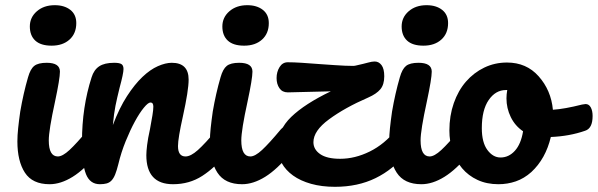

<svg xmlns="http://www.w3.org/2000/svg" viewBox="-20 -708 2304 740"><path d="M179 -532Q137 -532 116 -551.5Q95 -571 95 -606Q95 -641 122 -664.5Q149 -688 191 -688Q228 -688 251 -670Q274 -652 274 -619Q274 -579 248 -555.5Q222 -532 179 -532ZM171 2Q105 2 76 -42.5Q47 -87 47 -163Q47 -186 50 -214.5Q53 -243 58 -278Q70 -348 88 -410Q97 -442 112 -454Q127 -466 160 -466Q211 -466 211 -432Q211 -405 192 -316Q168 -206 168 -167Q168 -105 203 -105Q221 -105 248 -130Q275 -155 320 -209Q332 -223 347 -223Q360 -223 367.5 -211Q375 -199 375 -178Q375 -138 356 -116Q306 -55 260 -26.5Q214 2 171 2Z M365 2Q327 2 311.5 -36.5Q296 -75 296 -163Q296 -295 333 -410Q342 -439 362.5 -452.5Q383 -466 420 -466Q440 -466 448 -461Q456 -456 456 -442Q456 -425 441 -370Q436 -350 432 -332.5Q428 -315 425 -300Q422 -285 419.5 -266.5Q417 -248 415 -226Q440 -292 469.5 -337.5Q499 -383 529 -411.5Q559 -440 588.5 -453Q618 -466 642 -466Q707 -466 707 -401Q707 -360 685 -260Q666 -175 666 -145Q666 -105 695 -105Q715 -105 742.5 -129.5Q770 -154 816 -209Q828 -223 843 -223Q856 -223 863.5 -211Q871 -199 871 -178Q871 -138 852 -116Q809 -62 759.5 -30Q710 2 647 2Q544 2 544 -110Q544 -124 547 -149Q550 -174 558 -210Q564 -242 567.5 -263.5Q571 -285 571 -297Q571 -313 560 -313Q551 -313 534.5 -293Q518 -273 500 -240Q482 -207 464.5 -164Q447 -121 436 -75Q430 -51 424 -36Q418 -21 410 -12.5Q402 -4 391 -1Q380 2 365 2Z M921 -532Q879 -532 858 -551.5Q837 -571 837 -606Q837 -641 864 -664.5Q891 -688 933 -688Q970 -688 993 -670Q1016 -652 1016 -619Q1016 -579 990 -555.5Q964 -532 921 -532ZM913 2Q847 2 818 -42.5Q789 -87 789 -163Q789 -186 792 -214.5Q795 -243 800 -278Q812 -348 830 -410Q839 -442 854 -454Q869 -466 902 -466Q953 -466 953 -432Q953 -405 934 -316Q910 -206 910 -167Q910 -105 945 -105Q963 -105 990 -130Q1017 -155 1062 -209Q1074 -223 1089 -223Q1102 -223 1109.5 -211Q1117 -199 1117 -178Q1117 -138 1098 -116Q1048 -55 1002 -26.5Q956 2 913 2Z M1535 -223Q1548 -223 1555.5 -211Q1563 -199 1563 -178Q1563 -141 1544 -116Q1496 -55 1427.5 -21.5Q1359 12 1271 12Q1220 12 1179 0.5Q1138 -11 1109.5 -31.5Q1081 -52 1065.5 -80Q1050 -108 1050 -141Q1050 -207 1102.5 -257.5Q1155 -308 1255 -356L1091 -352H1089Q1068 -352 1057 -368Q1046 -384 1046 -407Q1046 -431 1057.5 -449.5Q1069 -468 1089 -468Q1112 -468 1143 -466Q1174 -464 1212 -461L1270 -457Q1313 -454 1342 -454Q1347 -454 1356.5 -456.5Q1366 -459 1380 -462Q1385 -463 1399.5 -467Q1414 -471 1424 -471Q1440 -471 1450.5 -457Q1461 -443 1461 -414Q1461 -382 1446 -364Q1431 -346 1399 -332Q1309 -293 1248 -248Q1188 -204 1188 -160Q1188 -132 1214 -114Q1240 -96 1291 -96Q1348 -96 1405 -124Q1462 -152 1508 -209Q1520 -223 1535 -223Z M1612 -532Q1570 -532 1549 -551.5Q1528 -571 1528 -606Q1528 -641 1555 -664.5Q1582 -688 1624 -688Q1661 -688 1684 -670Q1707 -652 1707 -619Q1707 -579 1681 -555.5Q1655 -532 1612 -532ZM1604 2Q1538 2 1509 -42.5Q1480 -87 1480 -163Q1480 -186 1483 -214.5Q1486 -243 1491 -278Q1503 -348 1521 -410Q1530 -442 1545 -454Q1560 -466 1593 -466Q1644 -466 1644 -432Q1644 -405 1625 -316Q1601 -206 1601 -167Q1601 -105 1636 -105Q1654 -105 1681 -130Q1708 -155 1753 -209Q1765 -223 1780 -223Q1793 -223 1800.5 -211Q1808 -199 1808 -178Q1808 -138 1789 -116Q1739 -55 1693 -26.5Q1647 2 1604 2Z M2237 -307Q2250 -307 2257 -294Q2264 -281 2264 -261Q2264 -213 2235 -204Q2175 -183 2103 -180Q2083 -96 2028 -45Q2000 -20 1968 -9Q1936 2 1901 2Q1856 2 1820.5 -14.5Q1785 -31 1761 -59.5Q1737 -88 1724.5 -125.5Q1712 -163 1712 -205Q1712 -262 1729 -310.5Q1746 -359 1776 -393.5Q1806 -428 1846.5 -447.5Q1887 -467 1934 -467Q2009 -467 2056 -414Q2104 -360 2111 -285Q2156 -288 2223 -305Q2233 -307 2237 -307ZM1909 -101Q1941 -101 1964.5 -127Q1988 -153 1996 -202Q1965 -223 1948.5 -257Q1932 -291 1932 -329Q1932 -344 1935 -361H1930Q1890 -361 1863.5 -322.5Q1837 -284 1837 -214Q1837 -159 1858.5 -130Q1880 -101 1909 -101Z"/></svg>

Font: Lebkuchenwelt
Style: Regular
Weight: 400
Designer: Vernon Adams
Foundry: Gereon Berster
Version: Version 1.000;PS 001.001;hotconv 1.0.56 